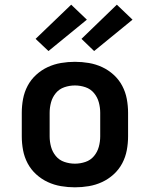

<svg xmlns="http://www.w3.org/2000/svg" viewBox="-20 -792 640 820"><path d="M300 8Q270 8 240.5 3Q211 -2 184 -14.5Q157 -27 134.5 -47.5Q112 -68 98 -94.5Q84 -121 78.5 -150.5Q73 -180 73 -210V-310Q73 -340 78.5 -369.5Q84 -399 98 -425.5Q112 -452 134.5 -472.5Q157 -493 184 -505.5Q211 -518 240.5 -523Q270 -528 300 -528Q330 -528 359.5 -523Q389 -518 416 -505.5Q443 -493 465.5 -472.5Q488 -452 502 -425.5Q516 -399 521.5 -369.5Q527 -340 527 -310V-210Q527 -180 521.5 -150.5Q516 -121 502 -94.5Q488 -68 465.5 -47.5Q443 -27 416 -14.5Q389 -2 359.5 3Q330 8 300 8ZM300 -93Q323 -93 345 -100.5Q367 -108 381.5 -125.5Q396 -143 402 -165Q408 -187 408 -210V-310Q408 -333 402 -355Q396 -377 381.5 -394.5Q367 -412 345 -419.5Q323 -427 300 -427Q277 -427 255 -419.5Q233 -412 218.5 -394.5Q204 -377 198 -355Q192 -333 192 -310V-210Q192 -187 198 -165Q204 -143 218.5 -125.5Q233 -108 255 -100.5Q277 -93 300 -93ZM382 -574 328 -626 479 -772 546 -708ZM187 -574 132 -626 284 -772 351 -708Z"/></svg>

Font: Iosevka Fixed Extended
Style: Bold
Weight: 700
Width: 7
Monospace: yes
Designer: Belleve Invis
Foundry: Belleve Invis
Version: Version 24.1.1; ttfautohint (v1.8.4)